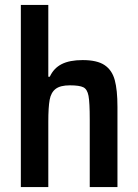

<svg xmlns="http://www.w3.org/2000/svg" viewBox="-20 -763 562 783"><path d="M65 -743H177V-450H183Q199 -485 231.5 -501.5Q264 -518 317 -518Q376 -518 406.5 -497.5Q437 -477 448 -436.5Q459 -396 459 -327V0H346V-276Q346 -345 341 -372Q336 -399 320 -407Q304 -415 265 -415Q226 -415 207 -400.5Q188 -386 182.5 -356Q177 -326 177 -266V0H65Z"/></svg>

Font: Saira Semi Condensed Medium
Style: Regular
Weight: 500
Width: 4
Designer: Hector Gatti with collaboration of the Omnibus-Type team
Foundry: Omnibus-Type
Version: Version 1.001; ttfautohint (v1.8)